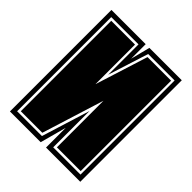

<svg xmlns="http://www.w3.org/2000/svg" viewBox="-150 -578 662 662"><g transform="rotate(45 180.5 -247.5)"><path d="M9 0V-495H176V-424L194 -495H352V0H185V-96L159 0ZM26 -18H147L202 -195V-18H335V-477H206L159 -329V-477H26ZM35 -27V-468H151V-275L212 -468H327V-27H211V-254L140 -27Z"/></g></svg>

Font: Alumni Sans Collegiate One
Style: Regular
Weight: 400
Designer: Robert E. Leuschke
Foundry: Robert E. Leuschke
Version: Version 1.100